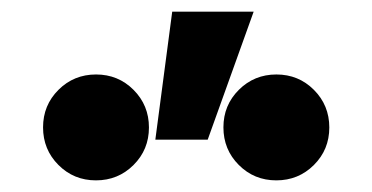

<svg xmlns="http://www.w3.org/2000/svg" viewBox="-20 -920 640 330"><path d="M54 -701.1Q54 -663 80.4 -636.5Q106.8 -610 144.9 -610Q183 -610 209.5 -636.4Q236 -662.8 236 -700.9Q236 -739 209.6 -765.5Q183.2 -792 145.1 -792Q107 -792 80.5 -765.6Q54 -739.2 54 -701.1ZM364 -701.1Q364 -663 390.4 -636.5Q416.8 -610 454.9 -610Q493 -610 519.5 -636.4Q546 -662.8 546 -700.9Q546 -739 519.6 -765.5Q493.2 -792 455.1 -792Q417 -792 390.5 -765.6Q364 -739.2 364 -701.1ZM416 -900H276L247 -680H337Z"/></svg>

Font: CommitMonoV143 ExtLt
Style: Regular
Weight: 200
Monospace: yes
Designer: Eigil Nikolajsen
Foundry: Eigil Nikolajsen
Version: Version 1.143